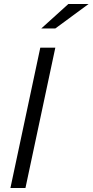

<svg xmlns="http://www.w3.org/2000/svg" viewBox="-20 -938 462 958"><path d="M32 0 181 -700H256L107 0ZM186 -796 321 -918H422L256 -796Z"/></svg>

Font: Red Hat Text
Style: Italic
Weight: 300
Italic angle: -12°
Designer: Pentagram, MCKL
Foundry: Pentagram, MCKL
Version: Version 1.023